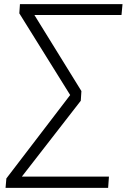

<svg xmlns="http://www.w3.org/2000/svg" viewBox="-20 -732 621 934"><path d="M510 127 506 182H7L11 136L346 -302L343 -235L74 -667L77 -712H576L571 -659H119L122 -700L376 -289L373 -242L53 170L57 127Z"/></svg>

Font: Muli Light
Style: Italic
Weight: 300
Italic angle: -4.541°
Designer: Vernon Adams
Foundry: Vernon Adams
Version: Version 2.100; ttfautohint (v1.8.1.43-b0c9)